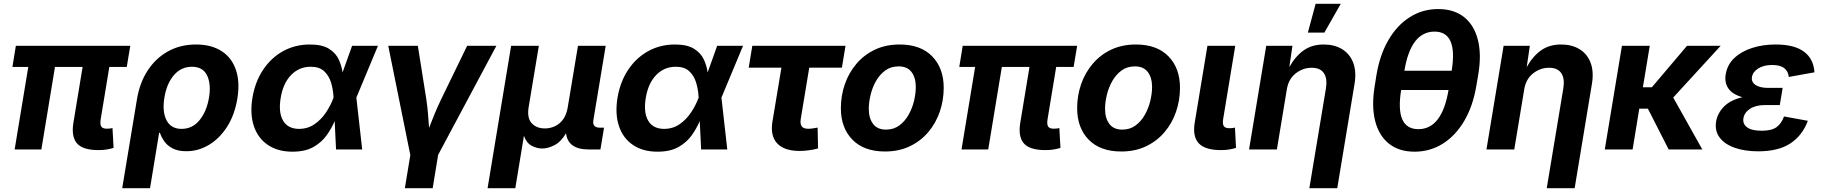

<svg xmlns="http://www.w3.org/2000/svg" viewBox="-20 -787 9597 1011"><path d="M499 3.4Q415.5 3.4 385 -32.5Q354.5 -68.4 366.7 -141.6L415 -434.6H269.5L197.8 0H57.1L128.9 -434.6H45.4L63.5 -545.9H666L647.5 -434.6H555.7L510.3 -159.7Q505.9 -133.3 512.9 -121.3Q520 -109.4 542 -109.4Q562.5 -109.4 572.3 -112.8L578.1 -8.3Q566.4 -4.4 545.9 -0.5Q525.4 3.4 499 3.4Z M623.5 204.1 701.2 -264.6Q715.3 -350.6 757.3 -415.3Q799.3 -480 864.3 -516.4Q929.2 -552.7 1012.7 -552.7Q1091.3 -552.7 1145 -519Q1198.7 -485.4 1221.4 -421.6Q1244.1 -357.9 1230 -269Q1215.8 -182.1 1176 -119.9Q1136.2 -57.6 1080.3 -24.2Q1024.4 9.3 961.4 9.3Q917 9.3 888.9 -5.6Q860.8 -20.5 845.2 -42.7Q829.6 -64.9 822.3 -87.4H817.9L770 204.1ZM936 -108.4Q993.2 -108.4 1030.8 -154.3Q1068.4 -200.2 1080.6 -273.4Q1092.3 -345.2 1070.1 -390.4Q1047.9 -435.5 990.7 -435.5Q934.1 -435.5 896 -391.6Q857.9 -347.7 845.7 -273.4Q833.5 -199.2 856.9 -153.8Q880.4 -108.4 936 -108.4Z M1519.5 11.7Q1442.9 11.7 1390.6 -23.7Q1338.4 -59.1 1316.9 -122.8Q1295.4 -186.5 1309.1 -271.5Q1323.2 -356.4 1365.5 -419.7Q1407.7 -482.9 1470.9 -517.8Q1534.2 -552.7 1611.8 -552.7Q1675.8 -552.7 1711.7 -530.5Q1747.6 -508.3 1763.4 -474.4Q1779.3 -440.4 1783.7 -405.3L1834 -545.9H1970.2L1856.4 -272.9L1887.2 0H1749.5L1742.2 -149.4Q1726.6 -112.3 1700.4 -75.2Q1674.3 -38.1 1630.9 -13.2Q1587.4 11.7 1519.5 11.7ZM1736.3 -272.9V-274.4Q1734.4 -314.5 1723.4 -351.3Q1712.4 -388.2 1687 -411.9Q1661.6 -435.5 1616.2 -435.5Q1555.2 -435.5 1512.9 -392.1Q1470.7 -348.6 1458 -271.5Q1445.3 -194.8 1470.7 -151.6Q1496.1 -108.4 1554.7 -108.4Q1600.6 -108.4 1636.2 -133.1Q1671.9 -157.7 1696.8 -195.3Q1721.7 -232.9 1735.8 -271.5Z M2111.8 204.1 2140.6 29.8 2024.4 -545.9H2180.2L2225.1 -262.7Q2230.5 -226.1 2233.6 -189.2Q2236.8 -152.3 2239.3 -113.8Q2253.9 -152.3 2269.3 -189.2Q2284.7 -226.1 2302.2 -262.7L2439.9 -545.9H2593.8L2287.1 28.3L2258.3 204.1Z M2547.4 204.1 2671.4 -545.9H2817.4L2763.7 -223.1Q2754.4 -166 2779.5 -138.4Q2804.7 -110.8 2849.1 -110.8Q2894 -110.8 2927.2 -138.9Q2960.4 -167 2969.7 -223.1L3023.4 -545.9H3169.4L3104.5 -154.3Q3097.7 -114.7 3139.2 -114.7H3160.6L3141.6 0H3080.1Q2970.7 0 2960.4 -85.4Q2933.6 -39.6 2898.9 -22.2Q2864.3 -4.9 2835.4 -4.9Q2807.6 -4.9 2780 -19.3Q2752.4 -33.7 2738.8 -71.8L2693.4 204.1Z M3441.9 11.7Q3365.2 11.7 3313 -23.7Q3260.7 -59.1 3239.3 -122.8Q3217.8 -186.5 3231.4 -271.5Q3245.6 -356.4 3287.8 -419.7Q3330.1 -482.9 3393.3 -517.8Q3456.5 -552.7 3534.2 -552.7Q3598.1 -552.7 3634 -530.5Q3669.9 -508.3 3685.8 -474.4Q3701.7 -440.4 3706.1 -405.3L3756.3 -545.9H3892.6L3778.8 -272.9L3809.6 0H3671.9L3664.6 -149.4Q3648.9 -112.3 3622.8 -75.2Q3596.7 -38.1 3553.2 -13.2Q3509.8 11.7 3441.9 11.7ZM3658.7 -272.9V-274.4Q3656.7 -314.5 3645.8 -351.3Q3634.8 -388.2 3609.4 -411.9Q3584 -435.5 3538.6 -435.5Q3477.5 -435.5 3435.3 -392.1Q3393.1 -348.6 3380.4 -271.5Q3367.7 -194.8 3393.1 -151.6Q3418.5 -108.4 3477.1 -108.4Q3522.9 -108.4 3558.6 -133.1Q3594.2 -157.7 3619.1 -195.3Q3644 -232.9 3658.2 -271.5Z M4190.9 7.8Q4109.4 7.8 4072.3 -32Q4035.2 -71.8 4047.4 -147L4094.7 -430.7H3922.4L3941.4 -545.9H4432.1L4413.1 -430.7H4241.2L4196.3 -159.7Q4192.4 -134.3 4201.7 -121.6Q4210.9 -108.9 4237.3 -108.9Q4246.1 -108.9 4261.5 -111.1Q4276.9 -113.3 4285.2 -115.2L4287.6 -5.4Q4262.2 1.5 4237.8 4.6Q4213.4 7.8 4190.9 7.8Z M4640.1 10.7Q4529.3 10.7 4468.5 -51.5Q4407.7 -113.8 4407.7 -217.3Q4407.7 -283.2 4428.5 -343.3Q4449.2 -403.3 4489.3 -450.7Q4529.3 -498 4586.7 -525.4Q4644 -552.7 4717.3 -552.7Q4827.6 -552.7 4888.4 -490.5Q4949.2 -428.2 4949.2 -324.7Q4949.2 -258.8 4928.5 -198.5Q4907.7 -138.2 4867.7 -91.1Q4827.6 -43.9 4770.3 -16.6Q4712.9 10.7 4640.1 10.7ZM4645 -104.5Q4686 -104.5 4715.6 -126.5Q4745.1 -148.4 4764.4 -182.9Q4783.7 -217.3 4793 -256.1Q4802.2 -294.9 4802.2 -328.6Q4802.2 -377.9 4779.8 -407.7Q4757.3 -437.5 4711.9 -437.5Q4670.9 -437.5 4641.4 -415.8Q4611.8 -394 4592.5 -359.9Q4573.2 -325.7 4564 -286.9Q4554.7 -248 4554.7 -213.9Q4554.7 -165 4577.1 -134.8Q4599.6 -104.5 4645 -104.5Z M5484.9 3.4Q5401.4 3.4 5370.8 -32.5Q5340.3 -68.4 5352.5 -141.6L5400.9 -434.6H5255.4L5183.6 0H5043L5114.7 -434.6H5031.2L5049.3 -545.9H5651.9L5633.3 -434.6H5541.5L5496.1 -159.7Q5491.7 -133.3 5498.8 -121.3Q5505.9 -109.4 5527.8 -109.4Q5548.3 -109.4 5558.1 -112.8L5564 -8.3Q5552.2 -4.4 5531.7 -0.5Q5511.2 3.4 5484.9 3.4Z M5884.3 10.7Q5773.4 10.7 5712.6 -51.5Q5651.9 -113.8 5651.9 -217.3Q5651.9 -283.2 5672.6 -343.3Q5693.4 -403.3 5733.4 -450.7Q5773.4 -498 5830.8 -525.4Q5888.2 -552.7 5961.4 -552.7Q6071.8 -552.7 6132.6 -490.5Q6193.4 -428.2 6193.4 -324.7Q6193.4 -258.8 6172.6 -198.5Q6151.9 -138.2 6111.8 -91.1Q6071.8 -43.9 6014.4 -16.6Q5957 10.7 5884.3 10.7ZM5889.2 -104.5Q5930.2 -104.5 5959.7 -126.5Q5989.3 -148.4 6008.5 -182.9Q6027.8 -217.3 6037.1 -256.1Q6046.4 -294.9 6046.4 -328.6Q6046.4 -377.9 6023.9 -407.7Q6001.5 -437.5 5956.1 -437.5Q5915 -437.5 5885.5 -415.8Q5856 -394 5836.7 -359.9Q5817.4 -325.7 5808.1 -286.9Q5798.8 -248 5798.8 -213.9Q5798.8 -165 5821.3 -134.8Q5843.8 -104.5 5889.2 -104.5Z M6409.2 3.4Q6325.7 3.4 6292.2 -32.5Q6258.8 -68.4 6271 -141.6L6337.9 -545.9H6484.4L6420.9 -161.6Q6416.5 -135.7 6423.6 -123.8Q6430.7 -111.8 6453.1 -111.8Q6464.8 -111.8 6471.4 -112.8Q6478 -113.8 6482.9 -115.2L6488.3 -8.3Q6476.6 -4.4 6456.1 -0.5Q6435.5 3.4 6409.2 3.4Z M6755.9 -315.9 6703.6 0H6557.1L6647.5 -545.9H6785.6L6769 -433.6Q6800.8 -490.7 6844.5 -521.7Q6888.2 -552.7 6950.2 -552.7Q7006.8 -552.7 7047.1 -528.1Q7087.4 -503.4 7105.2 -457.3Q7123 -411.1 7112.8 -347.2L7021.5 204.1H6874.5L6961.9 -321.8Q6970.2 -373 6951.2 -401.6Q6932.1 -430.2 6886.7 -430.2Q6840.3 -430.2 6802.5 -400.4Q6764.6 -370.6 6755.9 -315.9ZM6866.7 -615.2 6907.7 -767.1H7040L6953.6 -615.2Z M7428.7 11.7Q7346.7 11.7 7293.7 -30.5Q7240.7 -72.8 7220.9 -150.6Q7201.2 -228.5 7218.8 -335L7228 -392.6Q7245.6 -498 7290.8 -575.9Q7335.9 -653.8 7403.1 -696.5Q7470.2 -739.3 7553.2 -739.3Q7636.2 -739.3 7689.5 -696.8Q7742.7 -654.3 7762.2 -576.4Q7781.7 -498.5 7763.7 -392.6L7753.9 -335Q7735.8 -227.5 7689.9 -149.9Q7644 -72.3 7577.1 -30.3Q7510.3 11.7 7428.7 11.7ZM7448.7 -106.9Q7572.8 -106.9 7607.4 -313H7357.9Q7324.7 -106.9 7448.7 -106.9ZM7375 -414.6H7624Q7657.2 -620.6 7533.7 -620.6Q7409.2 -620.6 7375 -414.6Z M8005.9 -315.9 7953.6 0H7807.1L7897.5 -545.9H8035.6L8019 -433.6Q8050.8 -490.7 8094.5 -521.7Q8138.2 -552.7 8200.2 -552.7Q8256.8 -552.7 8297.1 -528.1Q8337.4 -503.4 8355.2 -457.3Q8373 -411.1 8362.8 -347.2L8271.5 204.1H8124.5L8211.9 -321.8Q8220.2 -373 8201.2 -401.6Q8182.1 -430.2 8136.7 -430.2Q8090.3 -430.2 8052.5 -400.4Q8014.6 -370.6 8005.9 -315.9Z M8667 -545.9 8630.9 -327.6H8678.2L8863.3 -545.9H9040.5L8790.5 -273.4L8943.8 0H8766.6L8657.2 -214.8H8611.8L8576.7 0H8430.2L8520.5 -545.9Z M9238.3 9.8Q9167 9.8 9114 -9Q9061 -27.8 9034.7 -63.2Q9008.3 -98.6 9016.6 -148.4Q9023.9 -190.9 9057.4 -225.3Q9090.8 -259.8 9154.8 -275.4Q9102.1 -290 9080.8 -321.5Q9059.6 -353 9066.9 -395.5Q9075.2 -446.3 9112.1 -481.2Q9148.9 -516.1 9205.6 -534.4Q9262.2 -552.7 9330.1 -552.7Q9427.7 -552.7 9478.8 -515.1Q9529.8 -477.5 9534.2 -406.2L9398.9 -381.8Q9396.5 -411.1 9375.2 -428Q9354 -444.8 9312 -444.8Q9266.6 -444.8 9237.8 -426.3Q9209 -407.7 9205.1 -380.9Q9201.2 -355 9224.1 -339.6Q9247.1 -324.2 9290.5 -324.2H9366.7L9356.9 -264.2L9351.6 -233.9H9275.9Q9225.1 -233.9 9195.3 -214.4Q9165.5 -194.8 9160.2 -164.6Q9155.3 -134.8 9179.4 -116.7Q9203.6 -98.6 9256.8 -98.6Q9308.1 -98.6 9334.2 -117.2Q9360.4 -135.7 9374 -173.8L9499.5 -150.9Q9470.2 -72.8 9407 -31.5Q9343.8 9.8 9238.3 9.8Z"/></svg>

Font: Inter
Style: Bold Italic
Weight: 700
Italic angle: -9.39999°
Designer: Rasmus Andersson
Foundry: rsms
Version: Version 4.001;git-9221beed3